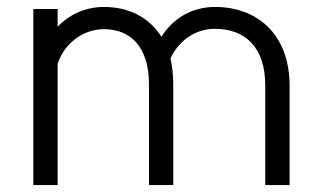

<svg xmlns="http://www.w3.org/2000/svg" viewBox="-20 -533 920 553"><path d="M146 -456V-507H76V0H146V-350C169 -416 227 -449 279 -449C356 -449 409 -398 409 -291V0H479V-291C479 -318 476 -342 471 -365C492 -410 537 -450 599 -450C686 -450 744 -397 744 -287V0H814V-287C814 -430 725 -513 599 -513C530 -513 476 -477 445 -427C410 -483 351 -513 279 -513C229 -513 181 -493 146 -456Z"/></svg>

Font: LilGrotesk
Style: Regular
Weight: 400
Designer: Bastien Sozeau
Foundry: NBR — Bastien Sozeau
Version: Version 2.001